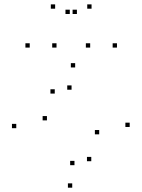

<svg xmlns="http://www.w3.org/2000/svg" viewBox="-20 -848 660 890"><path d="M581.2 -259.4V-279.4H561.2V-259.4ZM328.4 -535.3V-555.3H308.4V-535.3ZM55.4 -253.8V-273.8H35.4V-253.8ZM314.8 22V2H294.8V22ZM197.6 -290V-310H177.6V-290ZM233.8 -414.2V-434.2H213.8V-414.2ZM311.7 -432.1V-452.1H291.7V-432.1ZM439.8 -225.3V-245.3H419.8V-225.3ZM403.1 -100.7V-120.7H383.1V-100.7ZM325.2 -82.3V-102.3H305.2V-82.3ZM242 -627.4V-647.4H222V-627.4ZM336.5 -783.1V-803.1H316.5V-783.1ZM303.5 -783.1V-803.1H283.5V-783.1ZM398 -627.4V-647.4H378V-627.4ZM522.2 -627.4V-647.4H502.2V-627.4ZM404.4 -807.7V-827.7H384.4V-807.7ZM235.6 -807.7V-827.7H215.6V-807.7ZM117.8 -627.4V-647.4H97.8V-627.4Z"/></svg>

Font: Monaspace Argon Dots Var
Style: Regular
Weight: 400
Designer: Riley Cran and the Lettermatic Team
Version: Version 1.100 (Monaspace Argon Dots)